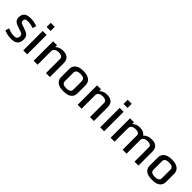

<svg xmlns="http://www.w3.org/2000/svg" viewBox="339 -2179 3632 3632"><g transform="rotate(45 2155.0 -362.5)"><path d="M64 -30.8 87.9 -106Q113.3 -93.8 156.5 -80.3Q199.7 -66.9 248 -66.9Q300.8 -66.9 320.8 -87.6Q340.8 -108.4 340.8 -140.1Q340.8 -168 332.3 -184.1Q323.7 -200.2 291 -211.9L170.4 -253.9Q112.3 -273.9 89.6 -305.2Q66.9 -336.4 66.9 -386.2Q66.9 -455.1 108.6 -492.7Q150.4 -530.3 241.7 -530.3Q300.8 -530.3 346.9 -519.8Q393.1 -509.3 421.4 -496.6L397 -421.9Q381.8 -429.2 357.7 -436Q333.5 -442.9 306.9 -447.5Q280.3 -452.1 257.3 -452.1Q201.2 -452.1 183.8 -436.8Q166.5 -421.4 166.5 -389.2Q166.5 -367.7 175 -356Q183.6 -344.2 208 -335.4L325.2 -292.5Q369.1 -276.9 392.3 -257.1Q415.5 -237.3 424.6 -209.7Q433.6 -182.1 433.6 -141.6Q433.6 -99.6 415.5 -64.9Q397.5 -30.3 358.6 -9.8Q319.8 10.7 257.8 10.7Q187.5 10.7 138.4 -3.2Q89.4 -17.1 64 -30.8Z M571.8 -520H677.2V0H571.8ZM570.8 -625.5V-736.3H678.2V-625.5Z M849.6 -520H955.1V-470.7Q980.5 -497.1 1017.6 -513.7Q1054.7 -530.3 1110.8 -530.3Q1173.3 -530.3 1211.4 -509.3Q1249.5 -488.3 1266.8 -453.1Q1284.2 -418 1284.2 -376V0H1178.7V-377Q1178.7 -403.8 1164.8 -419.7Q1150.9 -435.5 1127.7 -442.9Q1104.5 -450.2 1075.7 -450.2Q1038.1 -450.2 1011 -439.5Q983.9 -428.7 969.5 -409.7Q955.1 -390.6 955.1 -365.2V0H849.6Z M1653.3 10.7Q1574.2 10.7 1526.1 -10.3Q1478 -31.2 1456.3 -68.6Q1434.6 -106 1434.6 -155.3V-363.3Q1434.6 -413.1 1457.8 -450.7Q1481 -488.3 1529.3 -509.3Q1577.6 -530.3 1653.3 -530.3Q1728.5 -530.3 1776.9 -509.3Q1825.2 -488.3 1848.6 -450.7Q1872.1 -413.1 1872.1 -363.3V-155.3Q1872.1 -106.4 1850.6 -68.8Q1829.1 -31.2 1781.2 -10.3Q1733.4 10.7 1653.3 10.7ZM1653.3 -66.9Q1703.1 -66.9 1734.9 -85Q1766.6 -103 1766.6 -148.4V-370.6Q1766.6 -415.5 1735.4 -433.8Q1704.1 -452.1 1653.3 -452.1Q1602.5 -452.1 1571.3 -433.8Q1540 -415.5 1540 -370.6V-148.4Q1540 -103 1570.8 -85Q1601.6 -66.9 1653.3 -66.9Z M2026.9 -520H2132.3V-470.7Q2157.7 -497.1 2194.8 -513.7Q2231.9 -530.3 2288.1 -530.3Q2350.6 -530.3 2388.7 -509.3Q2426.8 -488.3 2444.1 -453.1Q2461.4 -418 2461.4 -376V0H2356V-377Q2356 -403.8 2342 -419.7Q2328.1 -435.5 2304.9 -442.9Q2281.7 -450.2 2252.9 -450.2Q2215.3 -450.2 2188.2 -439.5Q2161.1 -428.7 2146.7 -409.7Q2132.3 -390.6 2132.3 -365.2V0H2026.9Z M2630.4 -520H2735.8V0H2630.4ZM2629.4 -625.5V-736.3H2736.8V-625.5Z M2908.2 -520H3013.7V-470.7Q3026.4 -485.4 3046.6 -499Q3066.9 -512.7 3095.9 -521.5Q3125 -530.3 3164.6 -530.3Q3221.2 -530.3 3258.1 -512.5Q3294.9 -494.6 3313.5 -463.4Q3345.7 -495.1 3386.2 -512.7Q3426.8 -530.3 3484.9 -530.3Q3543.9 -530.3 3581.3 -510.3Q3618.7 -490.2 3636 -456.1Q3653.3 -421.9 3653.3 -379.9V0H3547.9V-378.4Q3547.9 -418 3522.7 -434.3Q3497.6 -450.7 3455.6 -450.7Q3417.5 -450.7 3390.9 -440.2Q3364.3 -429.7 3349.9 -410.9Q3335.4 -392.1 3335 -367.7V0H3229.5V-378.4Q3229.5 -418 3202.9 -434.3Q3176.3 -450.7 3133.8 -450.7Q3095.7 -450.7 3068.8 -439.9Q3042 -429.2 3027.8 -410.2Q3013.7 -391.1 3013.7 -366.2V0H2908.2Z M4022.5 10.7Q3943.4 10.7 3895.3 -10.3Q3847.2 -31.2 3825.4 -68.6Q3803.7 -106 3803.7 -155.3V-363.3Q3803.7 -413.1 3826.9 -450.7Q3850.1 -488.3 3898.4 -509.3Q3946.8 -530.3 4022.5 -530.3Q4097.7 -530.3 4146 -509.3Q4194.3 -488.3 4217.8 -450.7Q4241.2 -413.1 4241.2 -363.3V-155.3Q4241.2 -106.4 4219.7 -68.8Q4198.2 -31.2 4150.4 -10.3Q4102.5 10.7 4022.5 10.7ZM4022.5 -66.9Q4072.3 -66.9 4104 -85Q4135.7 -103 4135.7 -148.4V-370.6Q4135.7 -415.5 4104.5 -433.8Q4073.2 -452.1 4022.5 -452.1Q3971.7 -452.1 3940.4 -433.8Q3909.2 -415.5 3909.2 -370.6V-148.4Q3909.2 -103 3939.9 -85Q3970.7 -66.9 4022.5 -66.9Z"/></g></svg>

Font: Monda Medium
Style: Regular
Weight: 500
Designer: Vernon Adams
Foundry: Vernon Adams
Version: Version 2.200